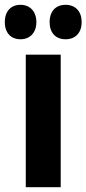

<svg xmlns="http://www.w3.org/2000/svg" viewBox="-53 -777 359 797"><path d="M-33 -685C-33 -640 -7 -614 32 -614C72 -614 98 -642 98 -685C98 -729 72 -757 32 -757C-7 -757 -33 -731 -33 -685ZM153 -685C153 -641 178 -614 219 -614C261 -614 286 -642 286 -685C286 -729 261 -757 219 -757C179 -757 153 -731 153 -685ZM199 0V-550H54V0Z"/></svg>

Font: Noto Sans Georgian ExtraCondensed ExtraBold
Style: Regular
Weight: 800
Width: 2
Designer: Monotype Design Team, Akaki Razmadze
Foundry: Google LLC
Version: Version 2.005